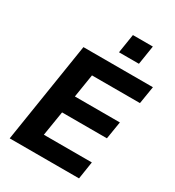

<svg xmlns="http://www.w3.org/2000/svg" viewBox="-215 -1044 1064 1168"><g transform="rotate(30 317.5 -459.5)"><path d="M36 0 147 -705H635L615 -582H278L252 -419H568L548 -296H233L205 -123H542L523 0ZM350 -786 371 -919H511L490 -786Z"/></g></svg>

Font: Nunito Sans 11pt ExtraBold
Style: Italic
Weight: 800
Italic angle: -9°
Version: Version 3.101;gftools[0.9.27]